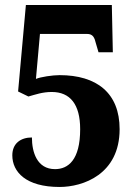

<svg xmlns="http://www.w3.org/2000/svg" viewBox="-20 -734 534 764"><path d="M217 10C310 10 456 -40 456 -220C456 -364 365 -435 217 -435C189 -435 142 -428 123 -420L139 -599H326C350 -599 356 -585 362 -560L372 -526H429L425 -714H83L52 -370L93 -350C122 -358 149 -368 186 -368C259 -368 299 -319 299 -220C299 -97 251 -61 199 -61C127 -61 107 -129 107 -187C62 -187 29 -163 29 -116C29 -50 83 10 217 10Z"/></svg>

Font: Noto Serif Bengali Condensed Black
Style: Regular
Weight: 900
Width: 3
Designer: Juan Bruce, Universal Thirst, Indian Type Foundry and the Monotype Design Team.
Foundry: Monotype Imaging Inc.
Version: Version 2.003